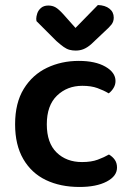

<svg xmlns="http://www.w3.org/2000/svg" viewBox="-20 -729 523 763"><path d="M307 -388Q247 -388 206.5 -349Q166 -310 166 -235Q166 -161 205 -123Q244 -85 306 -85Q343 -85 368.5 -94.5Q394 -104 413 -115Q428 -106 436.5 -93.5Q445 -81 445 -63Q445 -29 404 -7.5Q363 14 296 14Q220 14 162.5 -13.5Q105 -41 72.5 -97Q40 -153 40 -235Q40 -320 74.5 -376Q109 -432 166.5 -459.5Q224 -487 293 -487Q359 -487 399 -464Q439 -441 439 -407Q439 -392 431 -379Q423 -366 412 -358Q392 -370 367 -379Q342 -388 307 -388ZM232 -672 280 -618 369 -709Q398 -708 415 -694.5Q432 -681 432 -659Q432 -643 423 -631.5Q414 -620 396 -604L342 -553Q327 -540 312.5 -534Q298 -528 281 -528Q268 -528 256.5 -531Q245 -534 233 -542.5Q221 -551 204 -566L125 -645Q124 -649 124 -654Q124 -663 128 -675.5Q132 -688 143 -697.5Q154 -707 172 -707Q188 -707 200.5 -700Q213 -693 232 -672Z"/></svg>

Font: Baloo Bhaijaan 2 SemiBold
Style: Regular
Weight: 600
Designer: Sanskriti Dholi, Noopur Datye and Ek Type
Foundry: Ek Type
Version: Version 1.700